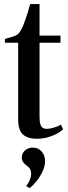

<svg xmlns="http://www.w3.org/2000/svg" viewBox="-20 -679 335 952"><path d="M161 9Q118 9 94 -12Q70 -33 70 -88V-467H4.5V-486Q11 -488 21.8 -491Q32.5 -494 43 -497.2Q53.5 -500.5 59.5 -503.5Q67.5 -507.5 73.2 -514.2Q79 -521 83.8 -529.8Q88.5 -538.5 93 -547.5Q97.5 -558.5 104.2 -577Q111 -595.5 117.8 -617.5Q124.5 -639.5 129.5 -659H176V-502.5H280V-467H176V-102Q176 -76 180.2 -62.8Q184.5 -49.5 192.5 -44.8Q200.5 -40 212 -40Q226.5 -40 248 -46.5Q269.5 -53 282 -61L293 -37.5Q280.5 -26 260.5 -15.2Q240.5 -4.5 215.5 2.2Q190.5 9 161 9ZM203.5 120Q203.5 144.5 191.2 170.8Q179 197 161.2 219.2Q143.5 241.5 127 253.5H126L111 244.5V241.5Q123.5 226 129 210Q134.5 194 134.5 184Q134.5 173 130.8 162.8Q127 152.5 111.5 141.5Q101.5 134 94.8 124.8Q88 115.5 88 102Q88 88 95.2 77Q102.5 66 114.8 59.5Q127 53 141 53H144Q170 53 186.8 72.5Q203.5 92 203.5 120Z"/></svg>

Font: Merriweather 144pt Medium
Style: Regular
Weight: 500
Version: Version 2.100